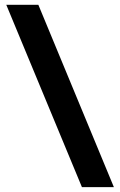

<svg xmlns="http://www.w3.org/2000/svg" viewBox="-20 -762 496 792"><path d="M449.7 9.8H317.9L5.9 -742.2H138.2Z"/></svg>

Font: Kumbh Sans
Style: Bold
Weight: 700
Version: Version 1.005